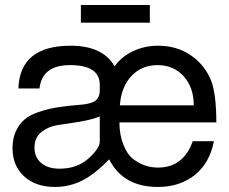

<svg xmlns="http://www.w3.org/2000/svg" viewBox="-20 -721 911 764"><path d="M576.2 -701.2V-630.9H301.8V-701.2ZM457 -301.8H751Q751 -373 710.9 -417.5Q670.9 -461.9 606.9 -461.9Q543.9 -461.9 502.9 -418.5Q462.4 -375.5 457 -301.8ZM216.8 -49.8Q287.1 -49.8 332 -90.3Q377 -130.9 377 -157.2V-257.8Q349.1 -245.6 295.4 -236.3Q275.4 -232.9 208.5 -223.1Q173.3 -217.8 145 -195.8Q117.2 -173.8 117.2 -133.8Q117.2 -94.7 144 -72.3Q170.9 -49.8 216.8 -49.8ZM455.1 -233.9Q455.6 -183.6 471.2 -144.5Q486.3 -106.4 509.8 -88.4Q533.7 -70.3 558.6 -62Q582 -54.2 608.9 -54.2Q709.5 -54.2 747.1 -159.2H831.1Q814.9 -73.2 755.9 -25.4Q696.3 22.9 607.9 22.9Q471.7 22.9 416 -84Q414.1 -85.9 414.1 -86.9Q357.9 -28.3 307.6 -2.9Q256.8 22.9 198.2 22.9Q122.6 22.9 76.2 -19Q29.8 -61 29.8 -131.8Q29.8 -169.9 43 -198.7Q56.2 -227.1 77.1 -245.1Q98.6 -263.7 132.8 -274.9Q170.4 -287.6 203.6 -293Q246.6 -300.3 290 -303.2Q340.8 -306.6 358.9 -319.8Q377 -333 377 -361.8V-383.8Q377 -461.9 258.8 -461.9Q147.5 -461.9 137.2 -369.1H53.2Q59.1 -539.1 261.2 -539.1Q389.2 -539.1 436 -457Q463.4 -495.6 508.8 -517.1Q554.7 -539.1 608.9 -539.1Q682.6 -539.1 737.8 -502Q794.4 -463.9 819.8 -400.9Q840.8 -346.7 840.8 -233.9Z"/></svg>

Font: Miedinger*
Style: Book
Weight: 400
Version: Version 001.000